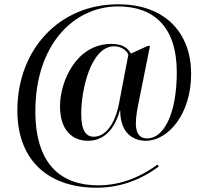

<svg xmlns="http://www.w3.org/2000/svg" viewBox="-20 -734 961 896"><path d="M430 142C535 142 632 109 721 43L715 34C625 100 531 131 438 131C269 131 145 37 145 -215C145 -524 323 -704 531 -704C696 -704 805 -611 805 -397C805 -200 743 -88 667 -88C634 -88 614 -108 614 -158C614 -189 621 -228 629 -266L680 -520H670L591 -484C576 -510 553 -529 499 -529C336 -529 260 -354 260 -238C260 -130 315 -77 390 -77C458 -77 512 -121 539 -218H541C541 -107 608 -77 660 -77C764 -77 872 -200 872 -390C872 -574 757 -714 531 -714C255 -714 61 -501 61 -219C61 24 216 142 430 142ZM418 -96C381 -96 359 -125 359 -203C359 -318 405 -518 513 -518C548 -518 573 -496 579 -479L536 -254C517 -152 470 -96 418 -96Z"/></svg>

Font: Noto Serif Display Medium
Style: Regular
Weight: 500
Designer: Monotype Design Team
Foundry: Monotype Imaging Inc.
Version: Version 2.009